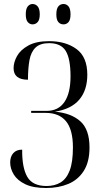

<svg xmlns="http://www.w3.org/2000/svg" viewBox="-20 -931 510 961"><path d="M211 10Q146 10 106.5 -9Q67 -28 49 -57.5Q31 -87 31 -118Q31 -147 46.5 -164.5Q62 -182 91 -182Q90 -92 116.5 -46Q143 0 213 0Q254 0 283.5 -18Q313 -36 329 -78Q345 -120 345 -193Q345 -282 310.5 -324Q276 -366 208 -366H136V-376H213Q272 -376 302.5 -420.5Q333 -465 333 -549Q333 -637 309 -676Q285 -715 226 -715Q181 -715 158 -693Q135 -671 127.5 -630Q120 -589 120 -532Q48 -532 48 -590Q48 -619 65 -650Q82 -681 121.5 -703Q161 -725 226 -725Q309 -725 363 -685.5Q417 -646 417 -557Q417 -480 377 -432.5Q337 -385 255 -372Q336 -365 382 -324Q428 -283 428 -193Q428 -121 399.5 -76Q371 -31 322 -10.5Q273 10 211 10ZM298 -809Q282 -809 272 -820.5Q262 -832 262 -859Q262 -887 272 -899Q282 -911 298 -911Q313 -911 323 -899Q333 -887 333 -859Q333 -832 323 -820.5Q313 -809 298 -809ZM143 -809Q129 -809 119 -820.5Q109 -832 109 -859Q109 -887 119 -899Q129 -911 143 -911Q158 -911 168.5 -899Q179 -887 179 -859Q179 -832 168.5 -820.5Q158 -809 143 -809Z"/></svg>

Font: Noto Serif Display ExtraCondensed
Style: Regular
Weight: 400
Width: 2
Designer: Monotype Design Team
Foundry: Monotype Imaging Inc.
Version: Version 2.009